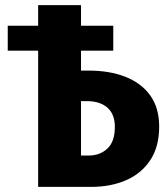

<svg xmlns="http://www.w3.org/2000/svg" viewBox="-20 -731 655 751"><path d="M129.2 0V-532.8H10.3V-630.3H129.2V-710.8H296.9V-630.3H423.1V-532.8H296.9V-454.9H326.2Q408.7 -454.9 470.8 -430.5Q532.8 -406.2 567.7 -357.7Q602.6 -309.2 602.6 -235.9Q602.6 -156.9 567.7 -104.4Q532.8 -51.8 472.8 -25.9Q412.8 0 336.4 0ZM296.9 -122.6H326.2Q370.8 -122.6 400 -149.7Q429.2 -176.9 429.2 -234.4Q429.2 -284.6 400 -310Q370.8 -335.4 320 -335.4H296.9Z"/></svg>

Font: Fira Code
Style: Bold
Weight: 700
Monospace: yes
Designer: Carrois Corporate, Edenspiekermann AG, Nikita Prokopov
Foundry: Carrois Corporate, Edenspiekermann AG, Nikita Prokopov
Version: Version 6.000; ttfautohint (v1.8.2) -l 8 -r 50 -G 200 -x 14 